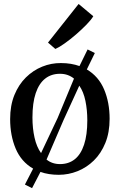

<svg xmlns="http://www.w3.org/2000/svg" viewBox="-20 -894 620 994"><path d="M146 80 109 61.5 151.5 -21Q90 -56.5 61.2 -124.5Q32.5 -192.5 32.5 -277.5Q32.5 -348 54.5 -402Q76.5 -456 114 -493Q151.5 -530 198.5 -549Q245.5 -568 295.5 -567.5Q323 -567.5 346.8 -563.5Q370.5 -559.5 391.5 -552L433.5 -638L471 -619.5L429.5 -534.5Q490.5 -498.5 519 -431Q547.5 -363.5 547.5 -279Q547.5 -208.5 525.5 -154.2Q503.5 -100 466 -63.2Q428.5 -26.5 381.5 -7.8Q334.5 11 284 11Q257.5 11 233.8 7.2Q210 3.5 189.5 -4ZM192.5 -101.5 278.5 -283.5 363 -487Q348.5 -499 330.5 -505.5Q312.5 -512 290.5 -512Q245.5 -512 213.8 -487Q182 -462 165 -411.8Q148 -361.5 148 -285.5Q148 -229.5 158.8 -181.5Q169.5 -133.5 192.5 -101.5ZM290.5 -44.5Q335.5 -44.5 367 -69.5Q398.5 -94.5 415.2 -145Q432 -195.5 432 -271Q432 -325 422.2 -372Q412.5 -419 390.5 -450.5L309 -272.5L221 -68Q235 -56.5 252.5 -50.5Q270 -44.5 290.5 -44.5ZM266 -641 228.5 -673.5 387 -873.5 463 -810Q452.5 -792 428.2 -767Q404 -742 374 -716Q344 -690 315.5 -669.8Q287 -649.5 267.5 -641Z"/></svg>

Font: Merriweather 24pt
Style: Regular
Weight: 400
Designer: Eben Sorkin
Foundry: Eben Sorkin
Version: Version 2.100